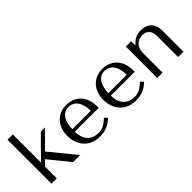

<svg xmlns="http://www.w3.org/2000/svg" viewBox="52 -1425 2162 2162"><g transform="rotate(-45 1132.5 -344.0)"><path d="M165 -700H80V0H165V-188L223 -247L424 0H536L285 -308L476 -500H411L165 -252Z M1060 -228V-249Q1060 -316 1041 -365Q1022 -414 989.5 -446Q957 -478 914 -494Q871 -510 823 -510Q772 -510 729 -492.5Q686 -475 654 -441.5Q622 -408 604 -360.5Q586 -313 586 -253Q586 -203 601.5 -155.5Q617 -108 648.5 -70.5Q680 -33 728.5 -10.5Q777 12 843 12Q907 12 961 -10.5Q1015 -33 1055 -75L1023 -107Q1002 -89 983.5 -74Q965 -59 946 -49Q927 -39 906.5 -33.5Q886 -28 861 -28Q833 -28 801.5 -36.5Q770 -45 743 -67Q716 -89 698 -128Q680 -167 680 -228ZM680 -268Q680 -308 688.5 -345.5Q697 -383 714.5 -412Q732 -441 759 -458.5Q786 -476 823 -476Q894 -476 933.5 -420.5Q973 -365 973 -268Z M1634 -228V-249Q1634 -316 1615 -365Q1596 -414 1563.5 -446Q1531 -478 1488 -494Q1445 -510 1397 -510Q1346 -510 1303 -492.5Q1260 -475 1228 -441.5Q1196 -408 1178 -360.5Q1160 -313 1160 -253Q1160 -203 1175.5 -155.5Q1191 -108 1222.5 -70.5Q1254 -33 1302.5 -10.5Q1351 12 1417 12Q1481 12 1535 -10.5Q1589 -33 1629 -75L1597 -107Q1576 -89 1557.5 -74Q1539 -59 1520 -49Q1501 -39 1480.5 -33.5Q1460 -28 1435 -28Q1407 -28 1375.5 -36.5Q1344 -45 1317 -67Q1290 -89 1272 -128Q1254 -167 1254 -228ZM1254 -268Q1254 -308 1262.5 -345.5Q1271 -383 1288.5 -412Q1306 -441 1333 -458.5Q1360 -476 1397 -476Q1468 -476 1507.5 -420.5Q1547 -365 1547 -268Z M2182 0V-324Q2182 -342 2179 -373.5Q2176 -405 2159.5 -435.5Q2143 -466 2107 -488.5Q2071 -511 2005 -511Q1976 -512 1940 -499.5Q1904 -487 1869 -452L1853 -436H1849V-500H1764V0H1849V-309Q1849 -348 1860 -376Q1871 -404 1890 -423Q1909 -442 1933.5 -451Q1958 -460 1984 -460Q2026 -460 2049 -443.5Q2072 -427 2082.5 -405Q2093 -383 2095 -361Q2097 -339 2097 -329V0Z"/></g></svg>

Font: Tenor Sans
Style: Regular
Weight: 400
Designer: Denis Masharov
Foundry: Denis Masharov
Version: Version 1.1